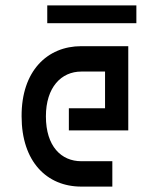

<svg xmlns="http://www.w3.org/2000/svg" viewBox="-20 -691 575 711"><path d="M60 -260C60 -93 153 0 281 0H396V-94H281C207 -94 150 -149 150 -260C150 -368 207 -426 281 -426H369V-290H235V-208H455V-520H281C155 -520 59 -428 60 -260ZM155 -605H485V-671H155Z"/></svg>

Font: Grotesk 02 Mince
Style: Bold
Weight: 400
Designer: Frank Adebiaye, contributions by Jérémy Landes, Ariel Martín Pérez
Foundry: Velvetyne Type Foundry
Version: Version 3.000;Glyphs 3.1.2 (3150)